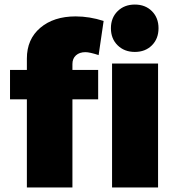

<svg xmlns="http://www.w3.org/2000/svg" viewBox="-20 -823 775 843"><path d="M298 -542V-516H411V-387H298V0H98V-387H24V-516H98V-566Q98 -651 157 -701Q216 -751 312 -751Q373 -751 435 -731L413 -581Q374 -594 355 -594Q329 -594 313.5 -580Q298 -566 298 -542ZM472 -544H674V0H472ZM676 -699Q676 -653 647 -624Q618 -595 572 -595Q526 -595 496.5 -624Q467 -653 467 -699Q467 -745 496.5 -774Q526 -803 572 -803Q618 -803 647 -774Q676 -745 676 -699Z"/></svg>

Font: #9Slide03 Montserrat ExtraBold
Style: Regular
Weight: 800
Designer: Julieta Ulanovsky
Foundry: Julieta Ulanovsky
Version: Version 6.001